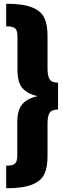

<svg xmlns="http://www.w3.org/2000/svg" viewBox="-20 -861 333 1022"><path d="M233 -672V-498Q233 -456 244.5 -438.5Q256 -421 289 -421V-278Q256 -278 244.5 -261Q233 -244 233 -202V-28Q233 31 215.5 67Q198 103 150 122Q102 141 13 141V21Q48 21 60 9.5Q72 -2 72 -34V-209Q72 -275 98.5 -306Q125 -337 179 -349Q123 -363 98 -393.5Q73 -424 73 -491V-666Q73 -698 61 -709.5Q49 -721 13 -721V-841Q102 -841 150 -822Q198 -803 215.5 -767Q233 -731 233 -672Z"/></svg>

Font: Fira Sans Condensed ExtraBold
Style: Regular
Weight: 800
Width: 3
Designer: Carrois Corporate & Edenspiekermann AG
Foundry: Carrois Corporate GbR & Edenspiekermann AG
Version: Version 4.203